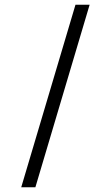

<svg xmlns="http://www.w3.org/2000/svg" viewBox="-20 -794 430 814"><path d="M300 -774H360L130 0H70Z"/></svg>

Font: Fedorovsk Unicode
Style: Medium
Weight: 500
Designer: Aleksandr Andreev and Nikita Simmons
Version: Version 3.2